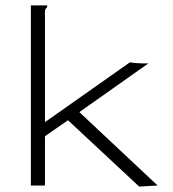

<svg xmlns="http://www.w3.org/2000/svg" viewBox="-20 -685 640 709"><path d="M231 -241 146 -182V0H94V-665H154V-658Q148 -654 146.5 -647Q145 -640 146 -623V-234L460 -455Q480 -451 505 -451H528L273 -271L562 0L494 4Z"/></svg>

Font: Inconsolata Expanded Light
Style: Regular
Weight: 300
Width: 7
Monospace: yes
Designer: Raph Levien, Cyreal, Brenton Simpson
Foundry: Raph Levien, Cyreal, Google
Version: Version 3.001; ttfautohint (v1.8.2.53-6de2)